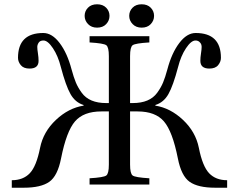

<svg xmlns="http://www.w3.org/2000/svg" viewBox="-20 -861 1115 896"><path d="M35 15V-20Q88 -20 119 -52.5Q150 -85 167 -171Q182 -246 241 -301.5Q300 -357 370 -368V-371Q331 -383 309 -422Q287 -461 264 -548Q251 -600 227 -636Q203 -672 183 -672Q167 -672 160.5 -662Q154 -652 154 -642Q154 -631 157 -612Q160 -593 160 -577Q160 -541 118 -541Q90 -541 77 -557Q64 -573 64 -591Q64 -707 182 -707Q223 -707 258.5 -660Q294 -613 314 -537Q324 -500 334 -476Q344 -452 361.5 -428Q379 -404 407.5 -392Q436 -380 476 -380H488V-599Q488 -641 476 -650Q464 -659 398 -663V-692H677V-663Q611 -659 599 -650Q587 -641 587 -599V-380H599Q639 -380 667.5 -392Q696 -404 713.5 -428Q731 -452 741 -476Q751 -500 761 -537Q781 -613 816.5 -660Q852 -707 893 -707Q1011 -707 1011 -591Q1011 -573 998 -557Q985 -541 957 -541Q915 -541 915 -577Q915 -593 918 -612Q921 -631 921 -642Q921 -648 919 -654Q917 -660 910 -666Q903 -672 892 -672Q872 -672 848 -636Q824 -600 811 -548Q788 -461 766 -422Q744 -383 705 -371V-368Q775 -357 834 -301.5Q893 -246 908 -171Q925 -85 956 -52.5Q987 -20 1040 -20V15H984Q904 15 865 -12.5Q826 -40 810 -122Q785 -248 745 -294.5Q705 -341 622 -341H587V-93Q587 -51 599 -42Q611 -33 677 -29V0H398V-29Q464 -33 476 -42Q488 -51 488 -93V-341H453Q370 -341 330 -294.5Q290 -248 265 -122Q249 -40 210 -12.5Q171 15 91 15ZM641 -732Q615 -732 599 -748.5Q583 -765 583 -787Q583 -809 598.5 -825Q614 -841 641 -841Q668 -841 683.5 -825Q699 -809 699 -787Q699 -765 683.5 -748.5Q668 -732 641 -732ZM433 -732Q407 -732 391 -748.5Q375 -765 375 -787Q375 -809 390.5 -825Q406 -841 433 -841Q460 -841 475.5 -825Q491 -809 491 -787Q491 -765 475.5 -748.5Q460 -732 433 -732Z"/></svg>

Font: Heuristica
Style: Regular
Weight: 400
Version: Version 1.0.1 ; ttfautohint (v1.4.1)